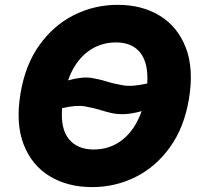

<svg xmlns="http://www.w3.org/2000/svg" viewBox="-20 -757 829 787"><path d="M754.6 -352.3Q735.1 -234.7 677 -153.9Q619 -73.2 535.9 -31.6Q452.8 9.9 357.6 9.9Q257.1 9.9 183.6 -34.8Q110.1 -79.5 76.9 -165.1Q43.7 -250.7 63.9 -372.9Q83.1 -490.4 141.2 -571.7Q199.2 -653.1 282.8 -695.1Q366.5 -737.2 462.4 -737.2Q562.5 -737.2 635.7 -692.1Q708.8 -647 741.8 -561.1Q774.9 -475.1 754.6 -352.3ZM364 -144.2Q431.8 -144.2 482.8 -184.8Q533.7 -225.5 560.7 -301.5Q519.5 -290.1 489.9 -289.2Q460.2 -288.4 437.5 -293.5Q414.8 -298.7 393.5 -305.4Q363.3 -315 327.9 -321Q292.6 -327.1 234.7 -313.9Q227.6 -229.4 262.4 -186.8Q297.2 -144.2 364 -144.2ZM583.5 -414.8Q588.8 -497.2 555.6 -540.1Q522.4 -583.1 455.6 -583.1Q387.8 -583.1 336.6 -542.8Q285.5 -502.5 258.9 -427.6Q317.1 -443.2 352.1 -437.9Q387.1 -432.5 418.3 -422.6Q449.2 -413 485.8 -407Q522.4 -400.9 583.5 -414.8Z"/></svg>

Font: Inter UI Extra Bold
Style: Italic
Weight: 800
Italic angle: 9.39999°
Designer: Rasmus Andersson
Foundry: rsms
Version: 3.2;8d6f07862